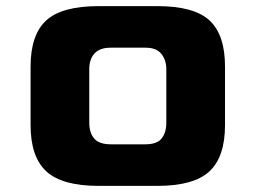

<svg xmlns="http://www.w3.org/2000/svg" viewBox="-20 -608 836 628"><path d="M303 0Q183 0 131.5 -47.5Q80 -95 80 -199V-390Q80 -494 131 -541Q182 -588 303 -588H494Q615 -588 665.5 -541Q716 -494 716 -390V-199Q716 -95 665 -47.5Q614 0 494 0ZM342 -136H456Q493 -136 508.5 -155Q524 -174 524 -207V-382Q524 -411 508 -431.5Q492 -452 456 -452H342Q306 -452 289 -433Q272 -414 272 -382V-207Q272 -173 288.5 -154.5Q305 -136 342 -136Z"/></svg>

Font: Goldman
Style: Bold
Weight: 700
Designer: Jaikishan Patel
Version: Version 1.000; ttfautohint (v1.8.3)